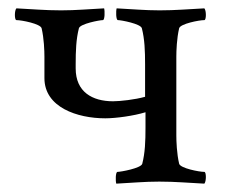

<svg xmlns="http://www.w3.org/2000/svg" viewBox="-20 -439 549 462"><path d="M162.1 -284.2C162.1 -316.4 163.1 -344.7 169.9 -371.1C172.9 -381.8 219.7 -390.6 227.5 -390.6C232.4 -390.6 232.4 -413.1 230.5 -418.9C191.4 -417 164.1 -414.1 127 -414.1C86.9 -414.1 59.6 -417 19.5 -418.9C14.6 -414.1 14.6 -390.6 19.5 -390.6C32.2 -390.6 77.1 -381.8 80.1 -371.1C85.9 -346.7 86.9 -316.4 86.9 -302.7V-251C86.9 -180.7 166 -154.3 233.4 -154.3C258.8 -154.3 301.8 -160.2 330.1 -168.9V-131.8C330.1 -99.6 329.1 -71.3 322.3 -44.9C319.3 -34.2 270.5 -25.4 262.7 -25.4C257.8 -25.4 257.8 -2.9 259.8 2.9C298.8 1 326.2 -2 363.3 -2C403.3 -2 431.6 1 471.7 2.9C476.6 -2 476.6 -25.4 471.7 -25.4C459 -25.4 414.1 -34.2 411.1 -44.9C405.3 -69.3 404.3 -99.6 404.3 -113.3V-302.7C404.3 -316.4 405.3 -346.7 411.1 -371.1C414.1 -381.8 459 -390.6 471.7 -390.6C476.6 -390.6 476.6 -414.1 471.7 -418.9C431.6 -417 404.3 -414.1 364.3 -414.1C327.1 -414.1 299.8 -417 260.7 -418.9C258.8 -413.1 258.8 -390.6 263.7 -390.6C271.5 -390.6 318.4 -381.8 321.3 -371.1C328.1 -344.7 329.1 -316.4 329.1 -284.2V-206.1C304.7 -199.2 268.6 -195.3 252 -195.3C202.1 -195.3 162.1 -217.8 162.1 -274.4Z"/></svg>

Font: Crimson
Style: Roman
Weight: 400
Version: Version 0.2